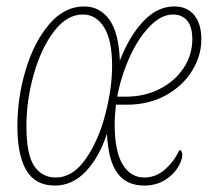

<svg xmlns="http://www.w3.org/2000/svg" viewBox="-20 -566 664 596"><path d="M34 -174Q34 -264 60 -350Q86 -436 133 -491Q180 -546 241 -546Q290 -546 319.5 -505Q349 -464 352 -378Q381 -453 424.5 -499.5Q468 -546 521 -546Q561 -546 583 -519Q605 -492 605 -444Q605 -392 575.5 -345Q546 -298 493.5 -269.5Q441 -241 374 -241H340Q336 -207 336 -179Q336 -97 360.5 -56Q385 -15 428 -15Q463 -15 491 -39Q519 -63 537 -100Q541 -100 543.5 -96Q546 -92 546 -86Q546 -69 532 -46Q518 -23 491 -6.5Q464 10 427 10Q373 10 344.5 -28.5Q316 -67 312 -151Q288 -78 246.5 -34Q205 10 150 10Q90 10 62 -37Q34 -84 34 -174ZM328 -360Q328 -442 303 -481.5Q278 -521 237 -521Q188 -521 148 -469Q108 -417 85 -336Q62 -255 62 -174Q62 -87 86 -51Q110 -15 153 -15Q206 -15 246 -72.5Q286 -130 307 -211.5Q328 -293 328 -360ZM372 -266Q429 -266 476 -290Q523 -314 550 -355Q577 -396 577 -444Q577 -483 561 -502Q545 -521 517 -521Q480 -521 444 -483.5Q408 -446 381.5 -386.5Q355 -327 344 -266Z"/></svg>

Font: Noto Serif CondThin
Style: Italic
Weight: 250
Width: 3
Italic angle: -12°
Designer: Monotype Design Team
Foundry: Monotype Imaging Inc.
Version: Version 1.001